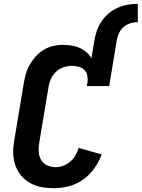

<svg xmlns="http://www.w3.org/2000/svg" viewBox="-20 -978 742 1006"><path d="M475 -768Q479 -794 488.5 -819.5Q498 -845 513.5 -868Q529 -891 551 -909Q573 -927 598.5 -938Q624 -949 650 -953.5Q676 -958 702 -958V-862Q683 -862 663.5 -856Q644 -850 628.5 -837Q613 -824 604 -805.5Q595 -787 592 -768ZM263 8Q234 8 206.5 4Q179 0 154 -11Q129 -22 109 -39.5Q89 -57 75.5 -79.5Q62 -102 55.5 -129Q49 -156 49 -184Q49 -199 51 -214.5Q53 -230 55 -245L104 -538Q108 -563 115 -588.5Q122 -614 135 -637.5Q148 -661 166.5 -681.5Q185 -702 208.5 -716.5Q232 -731 257.5 -737Q283 -743 309 -743Q332 -743 354.5 -739.5Q377 -736 396.5 -727.5Q416 -719 432.5 -705Q449 -691 459 -673L475 -768H592L552 -527H435L438 -543Q441 -562 438 -580Q435 -598 423 -610.5Q411 -623 393.5 -628Q376 -633 357 -633Q335 -633 312.5 -625.5Q290 -618 273 -601.5Q256 -585 246.5 -563.5Q237 -542 234 -520L185 -227Q181 -204 183 -180.5Q185 -157 196.5 -138.5Q208 -120 228.5 -111Q249 -102 272 -102Q292 -102 312 -109.5Q332 -117 348.5 -131.5Q365 -146 375.5 -164.5Q386 -183 392 -203L513 -169Q499 -131 474.5 -96.5Q450 -62 416 -37.5Q382 -13 341.5 -2.5Q301 8 263 8Z"/></svg>

Font: Iosevka Extrabold Extended
Style: Italic
Weight: 800
Width: 7
Italic angle: -9°
Monospace: yes
Designer: Belleve Invis
Foundry: Belleve Invis
Version: Version 32.5.0; ttfautohint (v1.8.4)